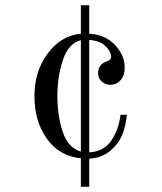

<svg xmlns="http://www.w3.org/2000/svg" viewBox="-20 -596 620 736"><path d="M112 -228Q112 -322 162.5 -390.5Q213 -459 290 -467V-576H322V-467Q384 -463 421 -423.5Q458 -384 458 -337Q458 -306 442 -288.5Q426 -271 403 -271Q383 -271 369.5 -284Q356 -297 356 -315Q356 -350 390 -361Q406 -366 406 -379Q406 -398 384.5 -419Q363 -440 322 -443V-12Q378 -15 406.5 -57Q435 -99 442 -156H466Q463 -116 449 -80.5Q435 -45 402 -17.5Q369 10 322 12V120H290V11Q206 2 159 -65Q112 -132 112 -228ZM200 -228Q200 -152 220.5 -90.5Q241 -29 290 -15V-442Q243 -430 221.5 -367Q200 -304 200 -228Z"/></svg>

Font: Old Standard TT
Style: Regular
Weight: 400
Designer: Alexey Kryukov <alexios@thessalonica.org.ru>
Version: Version 2.2